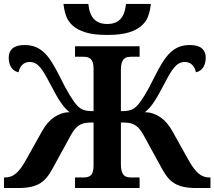

<svg xmlns="http://www.w3.org/2000/svg" viewBox="-20 -947 1080 967"><path d="M451.2 -600.1Q451.2 -620.1 447.3 -632.1Q443.4 -644 436.3 -650.4Q429.2 -656.7 419.9 -658.9Q410.6 -661.1 399.9 -661.1H357.9V-713.9H683.1V-661.1H641.1Q630.4 -661.1 620.6 -658.9Q610.8 -656.7 604 -649.9Q597.2 -643.1 593 -630.4Q588.9 -617.7 588.9 -596.2V-387.2Q605.5 -387.2 617.4 -388.7Q629.4 -390.1 638.9 -393.3Q648.4 -396.5 656.2 -402.1Q664.1 -407.7 671.9 -416Q685.5 -430.2 707.8 -466.1Q730 -502 756.8 -557.1Q778.8 -601.1 798.1 -632.1Q817.4 -663.1 838.1 -682.6Q858.9 -702.1 882.8 -711.2Q906.7 -720.2 937 -720.2Q958 -720.2 973.1 -715.6Q988.3 -710.9 997.8 -702.4Q1007.3 -693.8 1011.7 -682.4Q1016.1 -670.9 1016.1 -657.2Q1016.1 -626.5 1002.9 -606.9Q989.7 -587.4 966.8 -583Q964.8 -593.3 960.4 -602.5Q956.1 -611.8 949.5 -618.9Q942.9 -626 933.3 -630.4Q923.8 -634.8 911.1 -634.8Q896 -634.8 883.5 -628.7Q871.1 -622.6 859.4 -609.4Q847.7 -596.2 835.2 -575.2Q822.8 -554.2 807.1 -523.9Q790.5 -492.7 777.8 -469.7Q765.1 -446.8 753.7 -430.4Q742.2 -414.1 731.7 -402.3Q721.2 -390.6 709 -381.8Q731 -381.8 751 -375Q771 -368.2 788.6 -356Q806.2 -343.8 820.8 -326.4Q835.4 -309.1 847.2 -288.1L928.2 -143.1Q941.4 -119.1 953.9 -102.1Q966.3 -85 978.8 -74.2Q991.2 -63.5 1004.9 -58.3Q1018.6 -53.2 1034.2 -53.2H1040V0H969.2Q930.7 0 903.6 -6.1Q876.5 -12.2 857.2 -24.4Q837.9 -36.6 823.7 -54.2Q809.6 -71.8 796.9 -95.2L702.1 -268.1Q689.9 -290 678.2 -302.2Q666.5 -314.5 653.1 -320.8Q639.6 -327.1 624 -328.6Q608.4 -330.1 588.9 -330.1V-118.2Q588.9 -96.7 593 -84Q597.2 -71.3 604 -64.5Q610.8 -57.6 620.6 -55.4Q630.4 -53.2 641.1 -53.2H683.1V0H357.9V-53.2H399.9Q410.6 -53.2 419.9 -55.2Q429.2 -57.1 436.3 -63.2Q443.4 -69.3 447.3 -81.3Q451.2 -93.3 451.2 -112.8V-330.1Q431.6 -330.1 416 -328.6Q400.4 -327.1 387 -320.8Q373.5 -314.5 361.8 -302.2Q350.1 -290 337.9 -268.1L243.2 -95.2Q230.5 -71.8 216.3 -54.2Q202.1 -36.6 182.9 -24.4Q163.6 -12.2 136.5 -6.1Q109.4 0 70.8 0H0V-53.2H5.9Q21.5 -53.2 35.2 -58.3Q48.8 -63.5 61.3 -74.2Q73.7 -85 86.2 -102.1Q98.6 -119.1 111.8 -143.1L192.9 -288.1Q204.6 -309.1 219.2 -326.4Q233.9 -343.8 251.5 -356Q269 -368.2 289.1 -375Q309.1 -381.8 331.1 -381.8Q318.8 -390.6 308.3 -402.3Q297.9 -414.1 286.4 -430.4Q274.9 -446.8 262.2 -469.7Q249.5 -492.7 232.9 -523.9Q217.3 -554.2 204.8 -575.2Q192.4 -596.2 180.7 -609.4Q168.9 -622.6 156.7 -628.7Q144.5 -634.8 128.9 -634.8Q116.2 -634.8 106.7 -630.4Q97.2 -626 90.6 -618.9Q84 -611.8 79.8 -602.5Q75.7 -593.3 73.2 -583Q50.3 -587.4 37.1 -606.9Q23.9 -626.5 23.9 -657.2Q23.9 -670.9 28.3 -682.4Q32.7 -693.8 42.2 -702.4Q51.8 -710.9 66.9 -715.6Q82 -720.2 103 -720.2Q133.3 -720.2 157.2 -711.2Q181.2 -702.1 201.9 -682.6Q222.7 -663.1 241.9 -632.1Q261.2 -601.1 283.2 -557.1Q310.1 -502 332.3 -466.1Q354.5 -430.2 368.2 -416Q376 -407.7 383.8 -402.1Q391.6 -396.5 401.1 -393.3Q410.6 -390.1 422.6 -388.7Q434.6 -387.2 451.2 -387.2ZM520 -826.2Q563 -826.2 586.2 -850.6Q609.4 -875 614.7 -927.2H739.7Q736.8 -897 727.3 -868.7Q717.8 -840.3 694.3 -818.6Q670.9 -796.9 629.2 -783.9Q587.4 -771 520 -771Q452.6 -771 410.9 -783.9Q369.1 -796.9 345.5 -818.6Q321.8 -840.3 312.3 -868.7Q302.7 -897 299.8 -927.2H424.8Q430.2 -875 453.6 -850.6Q477.1 -826.2 520 -826.2Z"/></svg>

Font: Droids
Style: b
Weight: 700
Foundry: Ascender Corporation
Version: Version 1.00 build 113